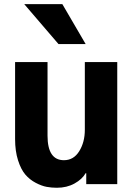

<svg xmlns="http://www.w3.org/2000/svg" viewBox="-20 -887 645 925"><path d="M52.7 -216.8V-587.9H209V-233.4Q209 -115.2 288.1 -115.2Q335 -115.2 361.8 -158.7Q388.7 -202.1 388.7 -261.7V-587.9H544.9V0H395.5V-52.7H392.6Q376 -23.4 338.9 -2.9Q301.8 17.6 253.9 17.6Q228.5 17.6 204.6 13.2Q180.7 8.8 151.9 -6.3Q123 -21.5 102.1 -45.9Q81.1 -70.3 66.9 -114.7Q52.7 -159.2 52.7 -216.8ZM96.7 -867.2H280.3L392.6 -674.8H261.7Z"/></svg>

Font: Gothic A1 Black
Style: Regular
Weight: 900
Version: Version 2.50